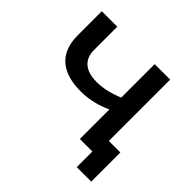

<svg xmlns="http://www.w3.org/2000/svg" viewBox="-162 -693 965 965"><g transform="rotate(45 321.0 -210.5)"><path d="M608 -96H526V-532H416V-294C368 -274 319 -262 273 -262C197 -262 150 -295 150 -368V-532H40V-361C40 -231 118 -172 250 -172C309 -172 365 -186 416 -210V0H505V111H608Z"/></g></svg>

Font: Montserrat-Alt1 SemBd
Style: Regular
Weight: 600
Designer: Differentunic
Foundry: Differentunic
Version: Version 7.222